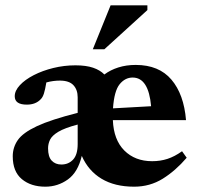

<svg xmlns="http://www.w3.org/2000/svg" viewBox="-20 -690 748 723"><path d="M205.5 -386.5Q193.5 -386.5 180.2 -384.8Q167 -383 154.5 -379.5Q150 -352.5 145.5 -338.2Q141 -324 134 -317Q115 -296 81 -296Q35.5 -296 35.5 -327.5Q35.5 -348.5 54.8 -369.2Q74 -390 107 -407Q140 -424 180.8 -434Q221.5 -444 264 -444Q304 -444 330.5 -435Q357 -426 373 -409.5Q395.5 -426.5 425.5 -436Q455.5 -445.5 491 -445.5Q578.5 -445.5 625.5 -390.2Q672.5 -335 680.5 -237.5H405Q408 -163.5 448.2 -123.2Q488.5 -83 553 -83Q584 -83 610.8 -91.8Q637.5 -100.5 665.5 -120.5L683 -96Q641 -47 592.8 -17Q544.5 13 485 13Q412 13 362.2 -17Q312.5 -47 288 -103Q273.5 -41.5 235.5 -14.2Q197.5 13 150.5 13Q96.5 13 62.2 -15.5Q28 -44 28 -101.5Q28 -135 47 -162.5Q66 -190 118.8 -214.8Q171.5 -239.5 272.5 -265V-323.5Q272.5 -352 256.5 -369.2Q240.5 -386.5 205.5 -386.5ZM479.5 -398Q451 -398 430.5 -372.8Q410 -347.5 405.5 -282L549 -290Q539.5 -398 479.5 -398ZM161 -131.5Q161 -99.5 174.8 -85Q188.5 -70.5 211 -70.5Q238 -70.5 255.2 -89Q272.5 -107.5 272.5 -147.5V-221Q223.5 -208 199.8 -193.8Q176 -179.5 168.5 -164Q161 -148.5 161 -131.5ZM329.5 -504.5 396.5 -670H535V-652L373 -504.5Z"/></svg>

Font: Newsreader 16pt
Style: Bold
Weight: 700
Designer: Hugues Gentile
Foundry: Production Type
Version: Version 1.003; ttfautohint (v1.8.3)